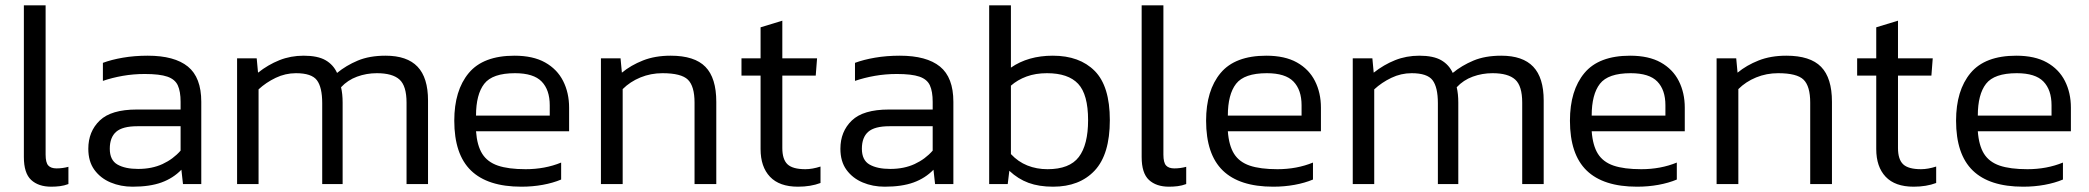

<svg xmlns="http://www.w3.org/2000/svg" viewBox="-20 -694 7879 724"><path d="M173 10Q125 10 97.5 -15.5Q70 -41 70 -102V-674H152V-111Q152 -81 162 -70Q172 -59 193 -59Q216 -59 238 -65V0Q222 6 206 8Q190 10 173 10Z M480 10Q435 10 397 -6Q359 -22 336 -53.5Q313 -85 313 -133Q313 -198 356 -239.5Q399 -281 496 -281H661V-310Q661 -349 650.5 -372Q640 -395 611 -405Q582 -415 526 -415Q483 -415 443 -408Q403 -401 368 -389V-457Q400 -469 443.5 -476.5Q487 -484 537 -484Q638 -484 688.5 -443Q739 -402 739 -310V0H670L664 -54Q633 -22 589 -6Q545 10 480 10ZM501 -57Q553 -57 593 -75.5Q633 -94 661 -126V-218H498Q442 -218 418 -197Q394 -176 394 -133Q394 -90 423 -73.5Q452 -57 501 -57Z M874 0V-474H948L953 -420Q991 -450 1033.5 -467Q1076 -484 1125 -484Q1178 -484 1207.5 -467Q1237 -450 1251 -419Q1285 -447 1329 -465.5Q1373 -484 1434 -484Q1515 -484 1554.5 -442.5Q1594 -401 1594 -315V0H1513V-307Q1513 -370 1486.5 -394Q1460 -418 1401 -418Q1362 -418 1326.5 -405Q1291 -392 1266 -365Q1272 -340 1272 -307V0H1195V-305Q1195 -365 1175 -391.5Q1155 -418 1096 -418Q1056 -418 1019.5 -400.5Q983 -383 955 -357V0Z M1946 10Q1819 10 1756 -51Q1693 -112 1693 -239Q1693 -353 1747.5 -418.5Q1802 -484 1920 -484Q1990 -484 2035.5 -458.5Q2081 -433 2103.5 -388.5Q2126 -344 2126 -288V-199H1775Q1779 -145 1798.5 -114Q1818 -83 1857.5 -69.5Q1897 -56 1962 -56Q2035 -56 2096 -81V-17Q2065 -4 2026.5 3Q1988 10 1946 10ZM1775 -258H2053V-297Q2053 -355 2022.5 -386.5Q1992 -418 1922 -418Q1837 -418 1806 -378Q1775 -338 1775 -258Z M2246 0V-474H2320L2325 -420Q2359 -448 2404.5 -466Q2450 -484 2509 -484Q2599 -484 2640 -442Q2681 -400 2681 -310V0H2599V-307Q2599 -369 2574 -393.5Q2549 -418 2478 -418Q2434 -418 2395 -402Q2356 -386 2328 -358V0Z M2989 10Q2919 10 2883.5 -27.5Q2848 -65 2848 -132V-409H2776V-474H2848V-591L2930 -616V-474H3061L3056 -409H2930V-136Q2930 -93 2949.5 -74.5Q2969 -56 3017 -56Q3043 -56 3074 -66V-4Q3037 10 2989 10Z M3316 10Q3271 10 3233 -6Q3195 -22 3172 -53.5Q3149 -85 3149 -133Q3149 -198 3192 -239.5Q3235 -281 3332 -281H3497V-310Q3497 -349 3486.5 -372Q3476 -395 3447 -405Q3418 -415 3362 -415Q3319 -415 3279 -408Q3239 -401 3204 -389V-457Q3236 -469 3279.5 -476.5Q3323 -484 3373 -484Q3474 -484 3524.5 -443Q3575 -402 3575 -310V0H3506L3500 -54Q3469 -22 3425 -6Q3381 10 3316 10ZM3337 -57Q3389 -57 3429 -75.5Q3469 -94 3497 -126V-218H3334Q3278 -218 3254 -197Q3230 -176 3230 -133Q3230 -90 3259 -73.5Q3288 -57 3337 -57Z M3951 10Q3898 10 3858.5 -4.5Q3819 -19 3786 -50L3780 0H3710V-674H3792V-439Q3857 -484 3950 -484Q4051 -484 4108 -426.5Q4165 -369 4165 -241Q4165 -112 4108 -51Q4051 10 3951 10ZM3930 -56Q4013 -56 4048 -102Q4083 -148 4083 -241Q4083 -338 4045.5 -378Q4008 -418 3928 -418Q3885 -418 3851 -405.5Q3817 -393 3792 -371V-113Q3819 -84 3854 -70Q3889 -56 3930 -56Z M4388 10Q4340 10 4312.5 -15.5Q4285 -41 4285 -102V-674H4367V-111Q4367 -81 4377 -70Q4387 -59 4408 -59Q4431 -59 4453 -65V0Q4437 6 4421 8Q4405 10 4388 10Z M4781 10Q4654 10 4591 -51Q4528 -112 4528 -239Q4528 -353 4582.5 -418.5Q4637 -484 4755 -484Q4825 -484 4870.5 -458.5Q4916 -433 4938.5 -388.5Q4961 -344 4961 -288V-199H4610Q4614 -145 4633.5 -114Q4653 -83 4692.5 -69.5Q4732 -56 4797 -56Q4870 -56 4931 -81V-17Q4900 -4 4861.5 3Q4823 10 4781 10ZM4610 -258H4888V-297Q4888 -355 4857.5 -386.5Q4827 -418 4757 -418Q4672 -418 4641 -378Q4610 -338 4610 -258Z M5081 0V-474H5155L5160 -420Q5198 -450 5240.5 -467Q5283 -484 5332 -484Q5385 -484 5414.5 -467Q5444 -450 5458 -419Q5492 -447 5536 -465.5Q5580 -484 5641 -484Q5722 -484 5761.5 -442.5Q5801 -401 5801 -315V0H5720V-307Q5720 -370 5693.5 -394Q5667 -418 5608 -418Q5569 -418 5533.5 -405Q5498 -392 5473 -365Q5479 -340 5479 -307V0H5402V-305Q5402 -365 5382 -391.5Q5362 -418 5303 -418Q5263 -418 5226.5 -400.5Q5190 -383 5162 -357V0Z M6153 10Q6026 10 5963 -51Q5900 -112 5900 -239Q5900 -353 5954.5 -418.5Q6009 -484 6127 -484Q6197 -484 6242.5 -458.5Q6288 -433 6310.5 -388.5Q6333 -344 6333 -288V-199H5982Q5986 -145 6005.5 -114Q6025 -83 6064.5 -69.5Q6104 -56 6169 -56Q6242 -56 6303 -81V-17Q6272 -4 6233.5 3Q6195 10 6153 10ZM5982 -258H6260V-297Q6260 -355 6229.5 -386.5Q6199 -418 6129 -418Q6044 -418 6013 -378Q5982 -338 5982 -258Z M6453 0V-474H6527L6532 -420Q6566 -448 6611.5 -466Q6657 -484 6716 -484Q6806 -484 6847 -442Q6888 -400 6888 -310V0H6806V-307Q6806 -369 6781 -393.5Q6756 -418 6685 -418Q6641 -418 6602 -402Q6563 -386 6535 -358V0Z M7196 10Q7126 10 7090.5 -27.5Q7055 -65 7055 -132V-409H6983V-474H7055V-591L7137 -616V-474H7268L7263 -409H7137V-136Q7137 -93 7156.5 -74.5Q7176 -56 7224 -56Q7250 -56 7281 -66V-4Q7244 10 7196 10Z M7609 10Q7482 10 7419 -51Q7356 -112 7356 -239Q7356 -353 7410.5 -418.5Q7465 -484 7583 -484Q7653 -484 7698.5 -458.5Q7744 -433 7766.5 -388.5Q7789 -344 7789 -288V-199H7438Q7442 -145 7461.5 -114Q7481 -83 7520.5 -69.5Q7560 -56 7625 -56Q7698 -56 7759 -81V-17Q7728 -4 7689.5 3Q7651 10 7609 10ZM7438 -258H7716V-297Q7716 -355 7685.5 -386.5Q7655 -418 7585 -418Q7500 -418 7469 -378Q7438 -338 7438 -258Z"/></svg>

Font: Kanit Light
Style: Regular
Weight: 300
Designer: Katatrad Team
Foundry: CadsonDemak
Version: Version 2.000; ttfautohint (v1.8.3)